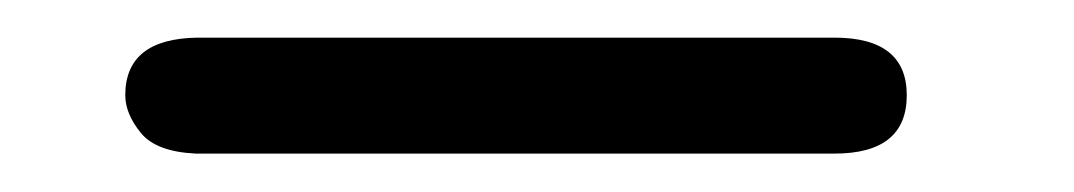

<svg xmlns="http://www.w3.org/2000/svg" viewBox="-20 10 565 101"><path d="M45.9 60.1Q45.9 30.3 84 29.8H418.9Q457 29.8 457 60.1Q457 90.8 418.9 90.8H83Q62 89.8 54 79.8Q45.9 69.8 45.9 60.1Z"/></svg>

Font: CMU Typewriter Text
Style: LightOblique
Weight: 200
Italic angle: -9.46001°
Version: Version 0.7.0